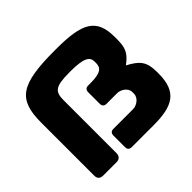

<svg xmlns="http://www.w3.org/2000/svg" viewBox="-172 -961 1172 1172"><g transform="rotate(-45 414.0 -375.0)"><path d="M347.2 0H535.2C699.2 0 781.2 -41 781.2 -201.2V-216.8C781.2 -302.2 755.4 -335.9 675.3 -377.9C739.3 -425.8 750 -458.5 750 -533.2V-548.8C750 -709 668 -750 443.8 -750H434.1C136.7 -750 62.5 -697.8 62.5 -496.1V-39.1C62.5 -13.7 76.2 -0.5 101.6 -0.5H216.8C241.7 -0.5 255.9 -15.1 255.9 -40V-495.6C255.9 -568.8 276.4 -591.8 399.4 -591.8H412.6C529.3 -591.8 556.6 -568.8 556.6 -529.3V-516.6C556.6 -477.1 536.1 -454.1 445.3 -454.1H425.8C406.7 -454.1 396.5 -443.8 396.5 -424.8V-325.2C396.5 -306.2 406.7 -295.9 425.8 -295.9H518.6C544.9 -295.9 587.9 -273.9 587.9 -234.4V-221.7C587.9 -182.1 544.9 -158.2 518.6 -158.2H347.2C328.1 -158.2 318.4 -147.9 318.4 -128.9V-29.3C318.4 -10.3 328.1 0 347.2 0Z"/></g></svg>

Font: Gyrotrope Black
Style: Regular
Weight: 900
Designer: David Moles
Version: Version 1.003;Glyphs 3.3.1 (3343)